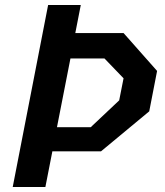

<svg xmlns="http://www.w3.org/2000/svg" viewBox="-20 -750 660 770"><path d="M31 0H162L190 -143H385L578.5 -303.5L610 -465.5L475.5 -617.5H282L304 -730H173ZM208.5 -240 262.5 -515.5H399L475.5 -436L458 -347.5L344 -240Z"/></svg>

Font: Monaspace Krypton SemiBold
Style: Italic
Weight: 600
Italic angle: -11°
Designer: Riley Cran & the Lettermatic Team
Foundry: Lettermatic
Version: Version 1.101 (Monaspace Krypton)